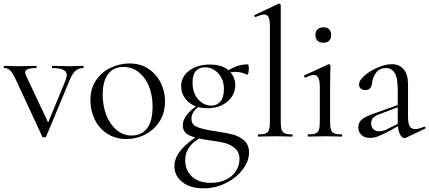

<svg xmlns="http://www.w3.org/2000/svg" viewBox="-23 -745 2340 1047"><path d="M431 -374Q405 -374 387.5 -358Q370 -342 354 -301L229 -1Q227 4 218 4Q209 4 207 -1L67 -303Q47 -346 33.5 -360Q20 -374 0 -374Q-3 -374 -3 -380Q-3 -386 0 -386Q20 -386 31 -385L69 -384L134 -385Q149 -386 174 -386Q177 -386 177 -380Q177 -374 174 -374Q114 -374 114 -350Q114 -343 118 -335L246 -63L217 -22L334 -306Q341 -325 341 -335Q341 -355 322 -364.5Q303 -374 262 -374Q260 -374 260 -380Q260 -386 262 -386Q289 -386 303 -385L363 -384L398 -385Q408 -386 431 -386Q433 -386 433 -380Q433 -374 431 -374Z M470 -198Q470 -263 501.5 -308.5Q533 -354 582.5 -376.5Q632 -399 683 -399Q742 -399 786 -370Q830 -341 853.5 -293.5Q877 -246 877 -193Q877 -131 848 -84.5Q819 -38 770.5 -12.5Q722 13 665 13Q607 13 562.5 -15.5Q518 -44 494 -92.5Q470 -141 470 -198ZM809 -165Q809 -227 788.5 -276Q768 -325 732 -352.5Q696 -380 650 -380Q596 -380 566.5 -341Q537 -302 537 -229Q537 -168 557 -117Q577 -66 613 -36Q649 -6 694 -6Q749 -6 779 -45Q809 -84 809 -165Z M928 161Q928 115 966 70.5Q1004 26 1081 -20L1091 -9Q1055 14 1035.5 29.5Q1016 45 1001.5 69.5Q987 94 987 129Q987 185 1024.5 218.5Q1062 252 1126 252Q1175 252 1210.5 234Q1246 216 1264.5 186.5Q1283 157 1283 123Q1283 84 1258 63Q1233 42 1199.5 34Q1166 26 1105 18Q1044 9 1009 -7Q974 -23 974 -62Q974 -92 997 -120.5Q1020 -149 1057 -172L1064 -165Q1044 -153 1032.5 -135Q1021 -117 1021 -97Q1021 -66 1049.5 -53.5Q1078 -41 1135 -32L1155 -29Q1214 -20 1249.5 -10.5Q1285 -1 1310 22.5Q1335 46 1335 88Q1335 133 1301 178.5Q1267 224 1209.5 253Q1152 282 1086 282Q1015 282 971.5 248Q928 214 928 161ZM965 -275Q965 -327 1009 -360Q1053 -393 1120 -393Q1191 -393 1225.5 -359.5Q1260 -326 1260 -280Q1260 -246 1241 -217.5Q1222 -189 1188 -172Q1154 -155 1109 -155Q1042 -155 1003.5 -190Q965 -225 965 -275ZM1198 -260Q1198 -312 1167.5 -345Q1137 -378 1095 -378Q1064 -378 1045.5 -358Q1027 -338 1027 -296Q1027 -238 1057.5 -203.5Q1088 -169 1130 -169Q1160 -169 1179 -191.5Q1198 -214 1198 -260ZM1329 -394Q1331 -394 1332.5 -387Q1334 -380 1334 -372Q1334 -360 1331.5 -348Q1329 -336 1325 -338Q1322 -339 1303.5 -346Q1285 -353 1259 -353Q1238 -353 1212 -346L1203 -318L1204 -351Q1237 -372 1266 -383Q1295 -394 1329 -394Z M1386 -12Q1413 -12 1426 -17.5Q1439 -23 1444 -37.5Q1449 -52 1449 -81V-598Q1449 -634 1442 -650Q1435 -666 1417 -666Q1402 -666 1371 -652H1369Q1366 -652 1364.5 -657Q1363 -662 1366 -663L1494 -724Q1496 -725 1499 -725Q1502 -725 1505 -722.5Q1508 -720 1508 -717V-81Q1508 -52 1512.5 -38Q1517 -24 1530 -18Q1543 -12 1570 -12Q1573 -12 1573 -6Q1573 0 1570 0Q1548 0 1534 -1L1478 -2L1424 -1Q1410 0 1386 0Q1383 0 1383 -6Q1383 -12 1386 -12Z M1657 -12Q1684 -12 1697.5 -17.5Q1711 -23 1716 -37Q1721 -51 1721 -81V-268Q1721 -304 1713.5 -320Q1706 -336 1688 -336Q1670 -336 1643 -322H1642Q1638 -322 1636 -327Q1634 -332 1637 -334L1767 -394L1771 -395Q1773 -395 1776 -392.5Q1779 -390 1779 -387Q1779 -380 1778 -347Q1777 -314 1777 -269V-81Q1777 -51 1782 -37Q1787 -23 1800 -17.5Q1813 -12 1840 -12Q1843 -12 1843 -6Q1843 0 1840 0Q1817 0 1803 -1L1749 -2L1695 -1Q1681 0 1657 0Q1655 0 1655 -6Q1655 -12 1657 -12ZM1697 -554Q1697 -574 1708.5 -585Q1720 -596 1741 -596Q1761 -596 1772 -585Q1783 -574 1783 -554Q1783 -534 1772 -523Q1761 -512 1741 -512Q1720 -512 1708.5 -523Q1697 -534 1697 -554Z M2183 8Q2168 8 2157 -15Q2146 -38 2146 -76V-255Q2146 -321 2129 -347.5Q2112 -374 2082 -374Q2048 -374 2029 -350Q2010 -326 2006 -292Q2002 -254 1969 -254Q1953 -254 1944 -262Q1935 -270 1935 -284Q1935 -307 1965 -333Q1995 -359 2037.5 -377Q2080 -395 2114 -395Q2154 -395 2178 -367.5Q2202 -340 2202 -285V-108Q2202 -73 2211 -57Q2220 -41 2240 -41Q2260 -41 2290 -54H2292Q2296 -54 2297 -49.5Q2298 -45 2294 -43L2191 6Q2187 8 2183 8ZM1931 -51Q1931 -78 1951.5 -94.5Q1972 -111 2025 -129L2156 -176L2159 -165L2043 -121Q2020 -112 2010.5 -101Q2001 -90 2001 -73Q2001 -52 2013 -40.5Q2025 -29 2044 -29Q2063 -29 2085 -39L2170 -82L2172 -70L2085 -23Q2054 -7 2034 0Q2014 7 1995 7Q1964 7 1947.5 -9.5Q1931 -26 1931 -51Z"/></svg>

Font: Cormorant
Style: Regular
Weight: 400
Designer: Christian Thalmann (Catharsis Fonts)
Foundry: Catharsis Fonts
Version: Version 4.000